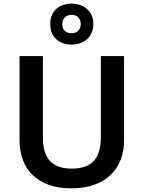

<svg xmlns="http://www.w3.org/2000/svg" viewBox="-20 -1021 787 1051"><path d="M372 -777C440 -777 491 -819 491 -890C491 -959 439 -1001 372 -1001C302 -1001 255 -959 255 -889C255 -819 302 -777 372 -777ZM372 -839C339 -839 321 -858 321 -889C321 -921 343 -940 372 -940C401 -940 422 -921 422 -889C422 -858 401 -839 372 -839ZM659 -252V-714H532V-268C532 -158 485 -98 374 -98C268 -98 215 -150 215 -267V-714H87V-254C87 -95 185 10 370 10C565 10 659 -104 659 -252Z"/></svg>

Font: Noto Sans Tai Tham SemiBold
Style: Regular
Weight: 600
Designer: Monotype Design Team 2013. Revised by David WIlliams 2020
Foundry: Monotype Imaging Inc.
Version: Version 2.002